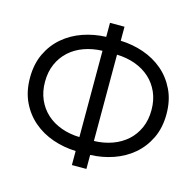

<svg xmlns="http://www.w3.org/2000/svg" viewBox="-105 -829 961 939"><g transform="rotate(15 375.5 -360.0)"><path d="M338.5 -71Q278 -73 222.2 -92.2Q166.5 -111.5 123.8 -147.8Q81 -184 55.5 -237.2Q30 -290.5 30 -360Q30 -429.5 55.5 -482.8Q81 -536 123.8 -572.2Q166.5 -608.5 222.2 -627.8Q278 -647 338.5 -649V-720H412V-649Q472.5 -647 528.2 -627.8Q584 -608.5 626.8 -572.2Q669.5 -536 695.2 -482.8Q721 -429.5 721 -360Q721 -290.5 695.2 -237.2Q669.5 -184 626.8 -147.8Q584 -111.5 528.2 -92.2Q472.5 -73 412 -71V0H338.5ZM412 -141.5Q462.5 -143 505 -158.5Q547.5 -174 578.8 -202.2Q610 -230.5 627.5 -270.2Q645 -310 645 -360Q645 -410 627.5 -449.8Q610 -489.5 578.8 -517.8Q547.5 -546 505 -561.5Q462.5 -577 412 -578.5ZM338.5 -578.5Q288.5 -577 245.8 -561.5Q203 -546 172 -517.8Q141 -489.5 123.5 -449.8Q106 -410 106 -360Q106 -310 123.5 -270.2Q141 -230.5 172 -202.2Q203 -174 245.8 -158.5Q288.5 -143 338.5 -141.5Z"/></g></svg>

Font: Vela Sans
Style: Regular
Weight: 400
Designer: Principal design: Mikhail Sharanda - project Manrope.
Design modification: Ravid Balaliev
Foundry: Mikhail Sharanda
Version: Version 1.001;August 23, 2023;FontCreator 14.0.0.2901 64-bit